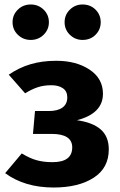

<svg xmlns="http://www.w3.org/2000/svg" viewBox="-20 -819 534 856"><path d="M439 -401Q439 -313 323 -283Q394 -273 429.5 -241.5Q465 -210 465 -153Q465 -70 397.5 -26.5Q330 17 219 17Q90 17 3 -47L77 -135Q113 -113 144 -104.5Q175 -96 214 -96Q302 -96 302 -162Q302 -222 210 -222H127L136 -324H198Q237 -324 258.5 -339.5Q280 -355 280 -385Q280 -412 260.5 -425.5Q241 -439 209 -439Q175 -439 148 -430Q121 -421 92 -403L19 -486Q64 -517 115.5 -532.5Q167 -548 231 -548Q320 -548 379.5 -508.5Q439 -469 439 -401ZM198 -720Q198 -687 174.5 -664Q151 -641 117 -641Q83 -641 59.5 -664Q36 -687 36 -720Q36 -753 59.5 -776Q83 -799 117 -799Q151 -799 174.5 -776Q198 -753 198 -720ZM429 -720Q429 -687 406 -664Q383 -641 348 -641Q315 -641 291.5 -664Q268 -687 268 -720Q268 -753 291.5 -776Q315 -799 348 -799Q383 -799 406 -776Q429 -753 429 -720Z"/></svg>

Font: Fira Sans BGR
Style: Bold
Weight: 700
Designer: bBox Type GmbH & Carrois Corporate GbR & Edenspiekermann AG
Foundry: bBox Type GmbH & Carrois Corporate GbR & Edenspiekermann AG
Version: Version 4.301